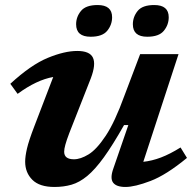

<svg xmlns="http://www.w3.org/2000/svg" viewBox="-20 -731 774 763"><path d="M430.5 -61.5 490 -234H473Q428 -154.5 392.8 -105.8Q357.5 -57 326.5 -31.5Q295.5 -6 264.2 3Q233 12 196.5 12Q137 12 108.5 -16.5Q80 -45 80 -88.5Q80 -109.5 87.2 -140.8Q94.5 -172 116 -228L191.5 -425Q125.5 -413.5 50 -358L21 -398Q103 -473.5 169.8 -501Q236.5 -528.5 287 -528.5Q336.5 -528.5 349.2 -502Q362 -475.5 341 -420L255.5 -202.5Q244.5 -173.5 239.8 -156.2Q235 -139 235 -128Q235 -98 274 -98Q300 -98 332 -117.5Q364 -137 400.2 -191.5Q436.5 -246 474.5 -351L537 -516H689.5L549.5 -88Q583.5 -91.5 619.8 -105.2Q656 -119 697.5 -145L723 -103.5Q640.5 -35.5 578 -11.8Q515.5 12 478.5 12Q442.5 12 429.5 -5.2Q416.5 -22.5 430.5 -61.5ZM340 -585Q282.5 -585 282.5 -634.5Q282.5 -664 301.8 -687.5Q321 -711 368 -711Q425.5 -711 425.5 -662.5Q425.5 -632.5 406.2 -608.8Q387 -585 340 -585ZM565 -585Q508 -585 508 -634.5Q508 -664 527 -687.5Q546 -711 593 -711Q650.5 -711 650.5 -662.5Q650.5 -632.5 631.2 -608.8Q612 -585 565 -585Z"/></svg>

Font: Newsreader Caption SemiBold
Style: Italic
Weight: 600
Italic angle: -17°
Designer: Hugues Gentile
Foundry: Production Type
Version: Version 1.001